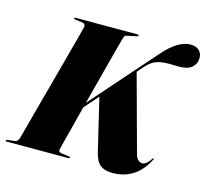

<svg xmlns="http://www.w3.org/2000/svg" viewBox="-125 -841 1055 978"><g transform="rotate(15 402.5 -352.5)"><path d="M257 -32Q253.5 -17 272.5 -14.5L309 -9.5Q318 -8.5 318 -4.5Q318 0 310 0H-14Q-20 0 -20 -3.5Q-20 -8 -13.5 -8.5L26 -14Q35 -15 40 -21.8Q45 -28.5 48 -38Q49.5 -43.5 59 -79Q68.5 -114.5 83.2 -169.5Q98 -224.5 115.5 -289Q133 -353.5 150.2 -417.8Q167.5 -482 182 -536Q196.5 -590 205.5 -624.5Q214.5 -659 215.5 -662.5Q220 -683.5 199 -686L162 -691Q155.5 -691.5 155.5 -696Q155.5 -700 162.5 -700H489Q495 -700 495 -695Q495 -691 489 -690L440 -680Q431 -678 427.8 -675Q424.5 -672 421.5 -662Q420.5 -659 411.5 -625.8Q402.5 -592.5 388.5 -539.2Q374.5 -486 358 -422.2Q341.5 -358.5 324.5 -295L622.5 -633.5Q698 -720 763.5 -720Q793 -720 809 -704.5Q825 -689 825 -665.5Q825 -635 802.8 -615.5Q780.5 -596 738 -596Q720.5 -596 708.8 -596.5Q697 -597 685.5 -597Q644 -597 616.5 -587.8Q589 -578.5 560 -545.5L533.5 -515L643.5 -111Q649.5 -89 659.8 -80.5Q670 -72 681.5 -72Q703 -72 725 -106.5Q728.5 -112.5 731.5 -111Q734 -110 731.5 -105Q671.5 15 547 15Q506.5 15 483.2 -2.5Q460 -20 448.5 -68L383 -343.5L318 -269.5Q302.5 -209 289 -157Q275.5 -105 266.8 -71.2Q258 -37.5 257 -32Z"/></g></svg>

Font: Fraunces 144pt Black
Style: Italic
Weight: 900
Italic angle: -16°
Version: Version 1.000;[0bf87f6ff]